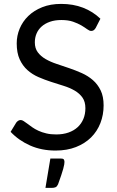

<svg xmlns="http://www.w3.org/2000/svg" viewBox="-20 -744 582 959"><path d="M458 -604.5 481.5 -650.5C456.5 -674.5 427.6 -692.8 394.8 -705.5C361.9 -718.2 325.5 -724.5 285.5 -724.5C249.8 -724.5 218.2 -719 190.8 -708C163.2 -697 140.1 -682.3 121.2 -664C102.4 -645.7 88.1 -624.7 78.2 -601C68.4 -577.3 63.5 -552.8 63.5 -527.5C63.5 -495.8 68.4 -469.2 78.2 -447.8C88.1 -426.2 101 -408.3 117 -394C133 -379.7 151.3 -368 172 -359C192.7 -350 213.7 -342.1 235 -335.2C256.3 -328.4 277.3 -321.8 298 -315.2C318.7 -308.8 337 -300.8 353 -291.5C369 -282.2 381.9 -270.6 391.8 -256.8C401.6 -242.9 406.5 -225.2 406.5 -203.5C406.5 -183.8 403.2 -166 396.5 -150C389.8 -134 380.2 -120.2 367.8 -108.8C355.2 -97.2 340 -88.3 322 -82C304 -75.7 283.5 -72.5 260.5 -72.5C242.2 -72.5 225.7 -74.2 211 -77.8C196.3 -81.2 183.2 -85.7 171.8 -91C160.2 -96.3 150 -102.2 141 -108.5C132 -114.8 124 -120.7 117 -126C110 -131.3 103.8 -135.8 98.2 -139.2C92.8 -142.8 87.8 -144.5 83.5 -144.5C78.8 -144.5 74.6 -143.2 70.8 -140.8C66.9 -138.2 63.7 -135.2 61 -131.5L33 -85.5C60 -56.8 92.5 -34.1 130.5 -17.2C168.5 -0.4 210.8 8 257.5 8C295.5 8 329.4 2.2 359.2 -9.5C389.1 -21.2 414.2 -37.2 434.8 -57.5C455.2 -77.8 470.8 -101.8 481.5 -129.2C492.2 -156.8 497.5 -186.2 497.5 -217.5C497.5 -247.2 492.6 -272.2 482.8 -292.5C472.9 -312.8 459.9 -330 443.8 -344C427.6 -358 409.2 -369.6 388.8 -378.8C368.2 -387.9 347.2 -396.2 325.8 -403.5C304.2 -410.8 283.2 -417.9 262.8 -424.8C242.2 -431.6 223.9 -439.7 207.8 -449C191.6 -458.3 178.6 -469.6 168.8 -482.8C158.9 -495.9 154 -512.5 154 -532.5C154 -548.2 156.8 -562.8 162.5 -576.2C168.2 -589.8 176.6 -601.5 187.8 -611.5C198.9 -621.5 212.8 -629.4 229.2 -635.2C245.8 -641.1 264.8 -644 286.5 -644C309.5 -644 329.1 -641.2 345.2 -635.5C361.4 -629.8 375.2 -623.6 386.8 -616.8C398.2 -609.9 407.8 -603.7 415.5 -598C423.2 -592.3 429.8 -589.5 435.5 -589.5C440.5 -589.5 444.8 -590.8 448.2 -593.2C451.8 -595.8 455 -599.5 458 -604.5ZM285 48H231.5L207 194.5H238C246.3 194.5 252.9 193.3 257.8 191C262.6 188.7 266.7 183.8 270 176.5C276.3 159.2 281.6 144.2 285.8 131.5C289.9 118.8 293.2 108.1 295.8 99.2C298.2 90.4 299.9 83.2 300.8 77.5C301.6 71.8 302 67.5 302 64.5C302 60.5 301.1 56.8 299.2 53.2C297.4 49.8 292.7 48 285 48Z"/></svg>

Font: LatoLatin
Style: Regular
Weight: 400
Designer: Lukasz Dziedzic with Adam Twardoch and Botio Nikoltchev
Foundry: tyPoland Lukasz Dziedzic
Version: Version 2.015; 2015-08-06; http://www.latofonts.com/